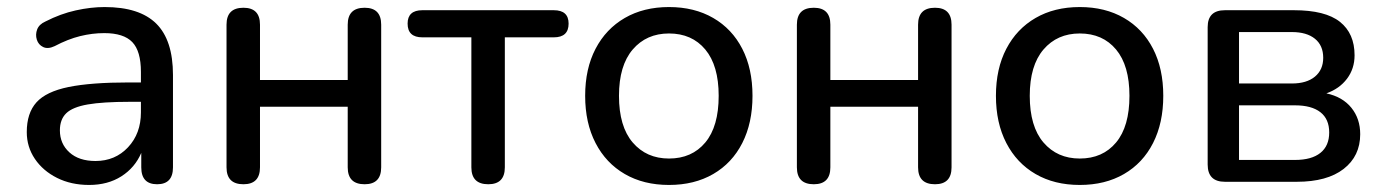

<svg xmlns="http://www.w3.org/2000/svg" viewBox="-20 -516 3925 545"><path d="M233 9Q182 9 142 -11Q102 -31 79 -65Q56 -99 56 -141Q56 -195 83.5 -225.5Q111 -256 174.5 -269Q238 -282 346 -282H380V-312Q380 -371 355.5 -396.5Q331 -422 276 -422Q242 -422 207.5 -413.5Q173 -405 135 -385Q116 -376 102.5 -382.5Q89 -389 84.5 -403.5Q80 -418 85.5 -432.5Q91 -447 109 -455Q152 -477 195 -486.5Q238 -496 277 -496Q376 -496 423.5 -449Q471 -402 471 -303V-41Q471 7 426 7Q381 7 381 -41V-82Q363 -40 324.5 -15.5Q286 9 233 9ZM380 -227H348Q272 -227 229 -219.5Q186 -212 168 -194.5Q150 -177 150 -146Q150 -108 177 -83.5Q204 -59 251 -59Q307 -59 343.5 -98Q380 -137 380 -197Z M671 7Q623 7 623 -41V-446Q623 -494 671 -494Q718 -494 718 -446V-289H967V-446Q967 -494 1015 -494Q1062 -494 1062 -446V-41Q1062 7 1015 7Q967 7 967 -41V-213H718V-41Q718 7 671 7Z M1366 7Q1318 7 1318 -41V-410H1179Q1137 -410 1137 -449Q1137 -487 1179 -487H1552Q1594 -487 1594 -449Q1594 -410 1552 -410H1413V-41Q1413 7 1366 7Z M1879 9Q1807 9 1753.5 -22Q1700 -53 1670.5 -110Q1641 -167 1641 -244Q1641 -321 1670.5 -377.5Q1700 -434 1753.5 -465Q1807 -496 1879 -496Q1951 -496 2004.5 -465Q2058 -434 2087 -377.5Q2116 -321 2116 -244Q2116 -167 2087 -110Q2058 -53 2004.5 -22Q1951 9 1879 9ZM1879 -66Q1944 -66 1982 -111.5Q2020 -157 2020 -244Q2020 -330 1982 -375.5Q1944 -421 1879 -421Q1815 -421 1776 -375.5Q1737 -330 1737 -244Q1737 -157 1776 -111.5Q1815 -66 1879 -66Z M2290 7Q2242 7 2242 -41V-446Q2242 -494 2290 -494Q2337 -494 2337 -446V-289H2586V-446Q2586 -494 2634 -494Q2681 -494 2681 -446V-41Q2681 7 2634 7Q2586 7 2586 -41V-213H2337V-41Q2337 7 2290 7Z M3045 9Q2973 9 2919.5 -22Q2866 -53 2836.5 -110Q2807 -167 2807 -244Q2807 -321 2836.5 -377.5Q2866 -434 2919.5 -465Q2973 -496 3045 -496Q3117 -496 3170.5 -465Q3224 -434 3253 -377.5Q3282 -321 3282 -244Q3282 -167 3253 -110Q3224 -53 3170.5 -22Q3117 9 3045 9ZM3045 -66Q3110 -66 3148 -111.5Q3186 -157 3186 -244Q3186 -330 3148 -375.5Q3110 -421 3045 -421Q2981 -421 2942 -375.5Q2903 -330 2903 -244Q2903 -157 2942 -111.5Q2981 -66 3045 -66Z M3497 -62H3656Q3703 -62 3728 -82Q3753 -102 3753 -140Q3753 -178 3728 -197.5Q3703 -217 3656 -217H3497ZM3497 -279H3647Q3689 -279 3712.5 -298.5Q3736 -318 3736 -352Q3736 -387 3712.5 -406Q3689 -425 3647 -425H3497ZM3457 0Q3408 0 3408 -49V-439Q3408 -487 3457 -487H3653Q3742 -487 3783.5 -454Q3825 -421 3825 -359Q3825 -321 3803.5 -292.5Q3782 -264 3745 -251Q3791 -241 3816 -210Q3841 -179 3841 -135Q3841 -73 3794 -36.5Q3747 0 3661 0Z"/></svg>

Font: Chiron GoRound TC
Style: Regular
Weight: 400
Designer: Ryoko NISHIZUKA 西塚涼子 (kana, bopomofo & ideographs); Paul D. Hunt (Latin, Greek & Cyrillic); Sandoll Communications 산돌커뮤니
Foundry: Adobe
Version: Version 1.000;hotconv 1.1.1;makeotfexe 2.6.0